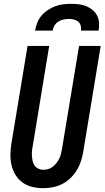

<svg xmlns="http://www.w3.org/2000/svg" viewBox="-20 -975 546 1003"><path d="M206 8Q177 8 149 1.5Q121 -5 98.5 -21Q76 -37 61.5 -60.5Q47 -84 40.5 -111.5Q34 -139 34.5 -168.5Q35 -198 40 -228L124 -735H237L151 -212Q148 -198 147 -184.5Q146 -171 147 -158Q148 -145 151 -132Q154 -119 161.5 -109Q169 -99 181 -93.5Q193 -88 206 -88Q219 -88 232.5 -92Q246 -96 256.5 -104.5Q267 -113 275.5 -124Q284 -135 290 -147.5Q296 -160 299 -172.5Q302 -185 304 -198L393 -735H506L415 -183Q411 -158 403 -133.5Q395 -109 381.5 -86.5Q368 -64 348.5 -45Q329 -26 305.5 -14Q282 -2 256.5 3Q231 8 206 8ZM163 -815Q167 -836 174.5 -856Q182 -876 196.5 -893Q211 -910 230 -922.5Q249 -935 269 -942.5Q289 -950 310 -952.5Q331 -955 352 -955Q373 -955 393 -952.5Q413 -950 431 -942.5Q449 -935 464 -922.5Q479 -910 487.5 -893Q496 -876 497.5 -856Q499 -836 495 -815H403Q405 -829 401.5 -841.5Q398 -854 388.5 -862Q379 -870 366 -873Q353 -876 339 -876Q325 -876 311 -873Q297 -870 284.5 -862Q272 -854 264.5 -841.5Q257 -829 255 -815Z"/></svg>

Font: Iosevka Term Curly
Style: Bold Italic
Weight: 700
Italic angle: -9°
Designer: Belleve Invis
Foundry: Belleve Invis
Version: Version 32.3.0